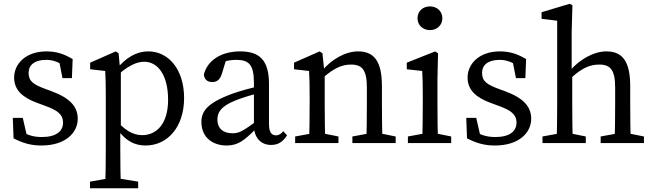

<svg xmlns="http://www.w3.org/2000/svg" viewBox="-20 -760 3472 1020"><path d="M200 13C328 13 393 -55 393 -129C393 -191 355 -238 255 -275L225 -286C157 -311 132 -328 132 -373C132 -415 164 -442 226 -442C262 -442 296 -429 328 -404V-430L292 -446L312 -345H362L366 -446C323 -472 281 -487 227 -487C116 -487 55 -420 55 -348C55 -280 103 -241 176 -214L222 -197C285 -174 315 -152 315 -109C315 -63 279 -32 202 -32C152 -32 114 -46 79 -73V-39L128 -16L101 -134H48L52 -25C101 0 144 13 200 13Z M458 240H714V205L591 185H571L458 205V240ZM539 240H622C620 170 619 98 619 28V-72L622 -78V-390L618 -392L610 -477L595 -487L459 -427V-392L539 -383C541 -343 542 -312 542 -257V30C542 100 541 170 539 240ZM753 13C870 13 958 -85 958 -239C958 -393 874 -487 768 -487C708 -487 650 -457 597 -390H577L586 -343C659 -414 709 -432 746 -432C820 -432 873 -359 873 -230C873 -101 811 -42 735 -42C686 -42 638 -69 586 -135L577 -83H597C646 -8 700 13 753 13Z M1184 13C1245 13 1279 -15 1339 -75H1368L1354 -125C1272 -64 1251 -52 1216 -52C1170 -52 1135 -73 1135 -126C1135 -155 1145 -193 1235 -228C1265 -240 1324 -259 1369 -268V-304C1319 -295 1256 -277 1214 -262C1080 -213 1050 -168 1050 -112C1050 -29 1111 13 1184 13ZM1420 10C1454 10 1481 -3 1505 -41L1485 -63C1474 -50 1463 -41 1446 -41C1423 -41 1409 -57 1409 -102V-314C1409 -440 1359 -487 1256 -487C1156 -487 1082 -440 1063 -364C1065 -339 1081 -324 1108 -324C1135 -324 1150 -340 1159 -369L1185 -455L1145 -424C1182 -439 1212 -442 1235 -442C1301 -442 1329 -418 1329 -320V-92C1329 -30 1365 10 1420 10Z M1548 0H1778V-35L1678 -55H1658L1548 -35V0ZM1622 0H1708C1706 -45 1705 -148 1705 -210V-361L1693 -477L1678 -487L1542 -427V-392L1622 -383C1624 -343 1625 -312 1625 -257V-210C1625 -148 1624 -45 1622 0ZM1852 0H2082V-35L1982 -55H1962L1852 -35V0ZM1926 0H2012C2010 -45 2009 -146 2009 -210V-302C2009 -434 1968 -487 1882 -487C1814 -487 1739 -443 1691 -384H1684L1697 -348C1754 -397 1795 -417 1845 -417C1905 -417 1929 -387 1929 -294V-210C1929 -146 1928 -45 1926 0Z M2147 0H2377V-35L2277 -55H2257L2147 -35V0ZM2223 0H2307C2305 -45 2304 -148 2304 -210V-342L2307 -477L2292 -487L2141 -427V-392L2223 -383C2225 -343 2226 -312 2226 -257V-210C2226 -148 2225 -45 2223 0ZM2264 -600C2301 -600 2330 -626 2330 -663C2330 -701 2301 -726 2264 -726C2227 -726 2198 -701 2198 -663C2198 -626 2227 -600 2264 -600Z M2609 13C2737 13 2802 -55 2802 -129C2802 -191 2764 -238 2664 -275L2634 -286C2566 -311 2541 -328 2541 -373C2541 -415 2573 -442 2635 -442C2671 -442 2705 -429 2737 -404V-430L2701 -446L2721 -345H2771L2775 -446C2732 -472 2690 -487 2636 -487C2525 -487 2464 -420 2464 -348C2464 -280 2512 -241 2585 -214L2631 -197C2694 -174 2724 -152 2724 -109C2724 -63 2688 -32 2611 -32C2561 -32 2523 -46 2488 -73V-39L2537 -16L2510 -134H2457L2461 -25C2510 0 2553 13 2609 13Z M2862 0H3092V-35L2992 -55H2972L2862 -35V0ZM2937 0H3023C3021 -45 3020 -148 3020 -210V-365L3017 -378V-590L3021 -732L3007 -740L2857 -695V-660L2940 -650V-210C2940 -148 2939 -45 2937 0ZM3171 0H3401V-35L3301 -55H3281L3171 -35V0ZM3245 0H3331C3329 -45 3328 -146 3328 -210V-302C3328 -434 3287 -487 3201 -487C3133 -487 3056 -442 3008 -384H2997L3016 -348C3073 -399 3114 -417 3164 -417C3224 -417 3248 -387 3248 -294V-210C3248 -146 3247 -45 3245 0Z"/></svg>

Font: Source Serif Variable
Style: Regular
Weight: 389
Designer: Frank Grießhammer
Foundry: Adobe Systems Incorporated
Version: Version 3.001;hotconv 1.0.111;makeotfexe 2.5.65597